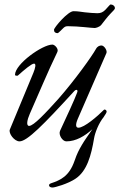

<svg xmlns="http://www.w3.org/2000/svg" viewBox="-20 -617 549 857"><path d="M474 -597C470 -597 464 -587 450 -573C440 -563 430 -558 415 -558C397 -558 381 -560 359 -562C340 -564 330 -567 308 -567C283 -567 221 -494 221 -484C221 -474 227 -469 237 -469C241 -469 253 -483 264 -493C271 -499 275 -500 284 -500C332 -500 387 -492 403 -492C407 -492 424 -496 432 -506C445 -522 459 -542 475 -558C484 -567 493 -576 493 -580C493 -590 484 -597 474 -597ZM447 -128C446 -128 445 -128 444 -127C414 -97 356 -47 330 -47C318 -47 316 -60 327 -86L455 -380C460 -391 445 -414 433 -414C425 -414 415 -411 408 -398C391 -367 314 -259 239 -174C183 -112 130 -55 110 -55C96 -55 101 -82 113 -109C153 -199 192 -294 236 -385C243 -399 224 -418 214 -418C169 -418 47 -331 47 -283C47 -280 51 -279 55 -279C57 -279 59 -279 60 -280C89 -306 121 -333 132 -333C142 -333 138 -314 129 -292L24 -39C17 -22 44 14 67 14C101 14 173 -59 312 -211C315 -214 318 -216 321 -216C325 -216 328 -212 324 -203C314 -175 276 -93 248 -33C240 -15 259 14 276 14C319 14 359 -10 392 -40C373 -12 357 10 346 29C332 53 324 68 313 100C289 170 250 187 208 201C203 203 199 205 199 210C199 218 208 220 215 220C224 220 283 204 318 180C368 146 387 78 400 0C404 -24 420 -67 444 -96L443 -95C452 -108 456 -115 456 -119C456 -124 451 -128 447 -128Z"/></svg>

Font: EB Garamond
Style: Italic
Weight: 400
Italic angle: -17.2°
Designer: Georg Duffner and Octavio Pardo
Foundry: Georg Duffner
Version: Version 1.000;PS 001.000;hotconv 1.0.88;makeotf.lib2.5.64775